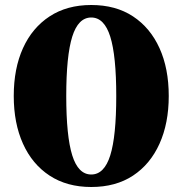

<svg xmlns="http://www.w3.org/2000/svg" viewBox="-20 -734 730 768"><path d="M345 -714Q443 -714 512 -668.5Q581 -623 618 -541.5Q655 -460 655 -350Q655 -241 618 -159Q581 -77 512 -31.5Q443 14 345 14Q248 14 178.5 -31.5Q109 -77 72 -159Q35 -241 35 -350Q35 -460 72 -541.5Q109 -623 178.5 -668.5Q248 -714 345 -714ZM345 -664Q293 -664 269 -587.5Q245 -511 245 -350Q245 -189 269 -112.5Q293 -36 345 -36Q397 -36 421 -112.5Q445 -189 445 -350Q445 -511 421 -587.5Q397 -664 345 -664Z"/></svg>

Font: Cinzel Black
Style: Regular
Weight: 900
Designer: Natanael Gama
Version: Version 2.000